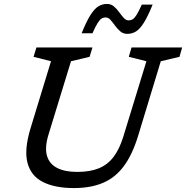

<svg xmlns="http://www.w3.org/2000/svg" viewBox="-20 -945 945 975"><path d="M226 -260.5Q206.5 -196 218.5 -154.2Q230.5 -112.5 270 -92.2Q309.5 -72 372.5 -72Q436.5 -72 481.5 -90.2Q526.5 -108.5 556.5 -148Q586.5 -187.5 606 -250.5L723.5 -634L634 -656.5L648 -704H905L891.5 -656.5L796.5 -634L681 -254Q652 -159.5 608.8 -101.2Q565.5 -43 503.2 -16.5Q441 10 355 10Q259 10 198 -20.8Q137 -51.5 119.5 -118.5Q102 -185.5 135.5 -295L239 -634L150.5 -656.5L165 -704H449.5L435 -656.5L340.5 -634ZM755 -921.5Q730.5 -861 710.2 -829Q690 -797 670 -785Q650 -773 626.5 -773Q605.5 -773 590.8 -785.8Q576 -798.5 564.2 -814.8Q552.5 -831 541.2 -843.8Q530 -856.5 516.5 -856.5Q505 -856.5 495.8 -850.8Q486.5 -845 475.8 -828Q465 -811 449.5 -776H394.5Q419 -836.5 439.2 -868.5Q459.5 -900.5 479.5 -912.8Q499.5 -925 523 -925Q544 -925 558.8 -912.2Q573.5 -899.5 585.2 -883.2Q597 -867 608.2 -854.2Q619.5 -841.5 633 -841.5Q644.5 -841.5 653.8 -847Q663 -852.5 673.8 -869.8Q684.5 -887 700 -921.5Z"/></svg>

Font: Newsreader 7pt
Style: Italic
Weight: 400
Italic angle: -17°
Designer: Hugues Gentile
Foundry: Production Type
Version: Version 1.003